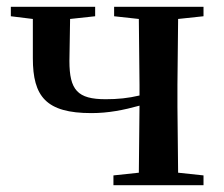

<svg xmlns="http://www.w3.org/2000/svg" viewBox="-20 -547 661 567"><path d="M317 -499 390 -491 392 -296V-265C358 -257 328 -254 292 -254C209 -254 185 -281 185 -367L187 -491L261 -499V-527H12V-499L77 -491V-375C77 -262 116 -213 250 -213C300 -213 345 -222 392 -235L390 -37L315 -29V0H581V-29L506 -37L504 -232V-296L506 -491L581 -499V-527H317Z"/></svg>

Font: Noto Serif CJK JP SemiBold
Style: Regular
Weight: 600
Designer: Ryoko NISHIZUKA 西塚涼子 (kana & ideographs); Frank Grießhammer (Latin, Greek & Cyrillic); Wenlong ZHANG 张文龙 (bopomofo); San
Foundry: Adobe
Version: Version 2.001;hotconv 1.1.0;makeotfexe 2.6.0